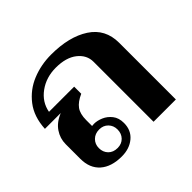

<svg xmlns="http://www.w3.org/2000/svg" viewBox="-140 -727 901 901"><g transform="rotate(-45 310.5 -276.5)"><path d="M50 -120V-217Q50 -255 71.5 -287Q93 -319 137 -337H32Q36 -414 75 -464.5Q114 -515 173 -539Q232 -563 299 -563Q418 -563 491 -515.5Q564 -468 564 -376V0H416V-398Q416 -443 377.5 -473.5Q339 -504 271 -504Q207 -504 159.5 -469.5Q112 -435 102 -380H269V-333Q231 -316 214.5 -293Q198 -270 198 -229V-190Q203 -191 212 -191Q233 -191 256.5 -181Q280 -171 297 -149.5Q314 -128 314 -94Q314 -46 280.5 -18Q247 10 196 10Q127 10 88.5 -24Q50 -58 50 -120ZM271 -94Q271 -120 254 -137.5Q237 -155 210 -155Q182 -155 164.5 -137.5Q147 -120 147 -94Q147 -67 164 -49.5Q181 -32 210 -32Q237 -32 254 -49.5Q271 -67 271 -94Z"/></g></svg>

Font: Taviraj DemiBold
Style: Regular
Weight: 600
Designer: Katatrad Team
Foundry: CadsonDemak
Version: Version 1.030